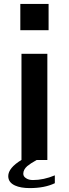

<svg xmlns="http://www.w3.org/2000/svg" viewBox="-20 -839 352 978"><path d="M83.5 -685.1V-818.8H227.5V-685.1ZM131.8 119.1Q85.4 119.1 56.6 106Q22 90.3 22 58.1Q22 16.6 89.4 -24.4V-564.9H221.2V-23.9H166.5Q134.3 -5.9 119.1 6.8Q98.6 24.9 98.6 45.9Q98.6 60.1 112.8 68.8Q126.5 78.1 147.9 78.1Q202.1 78.1 259.3 54.2V94.2Q207.5 119.1 131.8 119.1Z"/></svg>

Font: FORM UDPGothic
Style: Bold
Weight: 700
Foundry: Pronama LLC
Version: Version 1.051